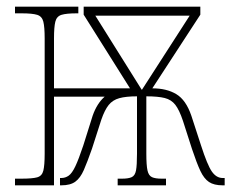

<svg xmlns="http://www.w3.org/2000/svg" viewBox="-20 -556 700 576"><path d="M25 0V-20H44Q77 -20 91.5 -24Q106 -28 110 -44Q114 -60 114 -95V-441Q114 -475 110 -491Q106 -507 91.5 -511.5Q77 -516 45 -516H25V-536H215V-516H210Q179 -516 164.5 -511.5Q150 -507 146 -491Q142 -475 142 -441V-291H370L231 -512V-536H581V-512L437 -291Q480 -291 509 -273.5Q538 -256 554 -209L583 -120Q602 -61 615.5 -41.5Q629 -22 648 -22H654V0H648Q622 0 607 -10Q592 -20 581 -43.5Q570 -67 556 -109L529 -193Q518 -226 506 -241.5Q494 -257 474 -262Q454 -267 419 -267V-95Q419 -60 422.5 -44.5Q426 -29 436 -24.5Q446 -20 465 -20H478V0H333V-20H346Q365 -20 375 -24.5Q385 -29 388 -44.5Q391 -60 391 -95V-267Q358 -267 338 -261.5Q318 -256 306 -241Q294 -226 284 -197L256 -110Q242 -70 231.5 -46Q221 -22 206 -11Q191 0 164 0H160V-22H164Q176 -22 186 -29Q196 -36 206 -57Q216 -78 230 -120L258 -209Q271 -246 294 -266H142V0ZM405 -287H406L549 -509H266Z"/></svg>

Font: Noto Serif Condensed Thin
Style: Regular
Weight: 100
Width: 3
Designer: Monotype Design Team
Foundry: Monotype Imaging Inc.
Version: Version 2.013; ttfautohint (v1.8.4.7-5d5b)